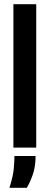

<svg xmlns="http://www.w3.org/2000/svg" viewBox="-20 -705 237 917"><path d="M44 0V-685H153V0ZM25 192Q43 136 46 98Q49 60 49 40H150Q150 91 136.5 129Q123 167 108 192Z"/></svg>

Font: Bricolage Grotesque 96pt Medium
Style: Regular
Weight: 500
Designer: Mathieu Triay
Foundry: Atelier Triay
Version: Version 1.001; ttfautohint (v1.8.4.7-5d5b);gftools[0.9.33.de